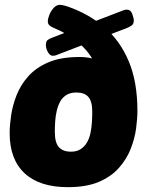

<svg xmlns="http://www.w3.org/2000/svg" viewBox="-20 -767 609 795"><path d="M261 8Q144 8 82 -49.5Q20 -107 20 -216Q20 -248 26 -289Q32 -330 48.5 -372.5Q65 -415 97 -451Q129 -487 180.5 -509Q232 -531 309 -531Q334 -531 357.5 -526Q381 -521 402 -511.5Q423 -502 441 -489L380 -474Q374 -506 356 -533.5Q338 -561 313 -583Q288 -605 261.5 -621.5Q235 -638 212 -647Q193 -655 185.5 -661.5Q178 -668 178 -678Q178 -690 184.5 -706Q191 -722 202.5 -734.5Q214 -747 228 -747Q230 -747 237.5 -746Q245 -745 260 -740Q347 -710 412 -654.5Q477 -599 513 -513.5Q549 -428 549 -308Q549 -276 543.5 -235Q538 -194 521.5 -151.5Q505 -109 473 -72.5Q441 -36 389.5 -14Q338 8 261 8ZM274 -139Q298 -139 314 -149.5Q330 -160 340 -177Q350 -194 354.5 -215.5Q359 -237 360.5 -260Q362 -283 362 -304Q362 -347 346 -365.5Q330 -384 296 -384Q272 -384 255.5 -374Q239 -364 229.5 -347Q220 -330 215 -308.5Q210 -287 208.5 -264.5Q207 -242 207 -221Q207 -177 223.5 -158Q240 -139 274 -139ZM199 -536Q187 -536 178.5 -551Q170 -566 170 -581Q170 -596 177.5 -601.5Q185 -607 196 -611L490 -724Q495 -726 498.5 -726.5Q502 -727 506 -727Q521 -727 527.5 -709.5Q534 -692 534 -682Q534 -667 524.5 -661Q515 -655 508 -652L214 -539Q212 -538 207.5 -537Q203 -536 199 -536Z"/></svg>

Font: Asap Black
Style: Italic
Weight: 900
Italic angle: -6°
Designer: Pablo Cosgaya
Foundry: Omnibus-Type
Version: Version 3.001